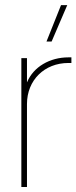

<svg xmlns="http://www.w3.org/2000/svg" viewBox="-20 -748 306 768"><path d="M65.4 0H87.9V-332C87.9 -427.2 157.7 -496.1 253.9 -496.1H265.6V-518.6H253.9C179.2 -518.6 113.8 -480.5 88.4 -419.4H87.9V-515.6H65.4ZM166 -582H186.5L249 -727.5H224.1Z"/></svg>

Font: Raveo Display Display Thin
Style: Regular
Weight: 100
Designer: Jakub Foglar, Rasmus Andersson (Inter)
Foundry: Jakubfoglar.com
Version: Version 1.100;Glyphs 3.2.3 (3260)